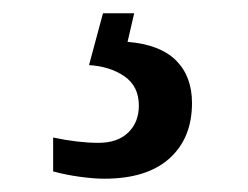

<svg xmlns="http://www.w3.org/2000/svg" viewBox="-20 -29 373 289"><path d="M137 240Q121 240 99.5 237Q78 234 60 229V178Q98 186 128 186Q157 186 173 170.5Q189 155 189 130Q189 101 167.5 86Q146 71 114 69L135 -9H182L172 34Q221 38 245 62Q269 86 269 126Q269 179 235 209.5Q201 240 137 240Z"/></svg>

Font: Noto Serif Grantha
Style: Regular
Weight: 400
Designer: Monotype Design Team
Foundry: Monotype Imaging Inc.
Version: Version 2.004; ttfautohint (v1.8.4.7-5d5b)